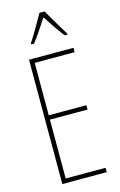

<svg xmlns="http://www.w3.org/2000/svg" viewBox="-141 -1008 663 1065"><g transform="rotate(-15 190.5 -475.0)"><path d="M231 -950H201C177 -906 133 -831 112 -800V-793H128C155 -826 191 -883 216 -920C243 -880 277 -827 305 -793H320V-800C308 -819 257 -903 231 -950ZM333 0V-25H104V-363H320V-388H104V-689H333V-714H78V0Z"/></g></svg>

Font: Noto Sans Georgian ExtraCondensed Thin
Style: Regular
Weight: 100
Width: 2
Designer: Monotype Design Team, Akaki Razmadze
Foundry: Google LLC
Version: Version 2.005